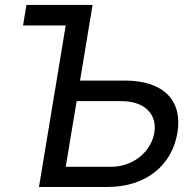

<svg xmlns="http://www.w3.org/2000/svg" viewBox="-20 -747 760 767"><path d="M349.8 -727.3H85.6L72.1 -645.2H242.5L135.7 0H408.4C565.7 0 667.3 -88.8 688.6 -215.9C710.2 -343.4 636 -425.1 478.3 -425.1H299.7ZM242.5 -80.6 286.2 -343H464.8C562.9 -343 608 -285.9 596.6 -217.3C585.2 -147.4 519.5 -80.6 421.5 -80.6Z"/></svg>

Font: Margiela Sans Text
Style: Italic
Weight: 400
Italic angle: -9.39999°
Designer: Stefan Endress, Andreas Faust
Version: Version 1.100;FEAKit 1.0